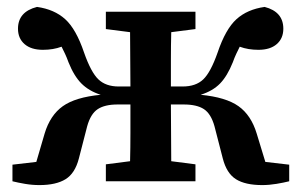

<svg xmlns="http://www.w3.org/2000/svg" viewBox="-20 -524 871 555"><path d="M816 0Q800 4 779 7.5Q758 11 738 11Q689 11 662 -6Q635 -23 624 -66L600 -159Q590 -195 569.5 -208.5Q549 -222 511 -222H474Q474 -182 474.5 -139Q475 -96 475 -58L545 -49V0H286V-49L356 -58Q357 -96 357 -140Q357 -184 357 -222H320Q283 -222 262.5 -208.5Q242 -195 232 -159L208 -66Q197 -23 169.5 -6Q142 11 94 11Q73 11 52.5 7.5Q32 4 16 0V-48L85 -56L109 -138Q125 -191 161.5 -217Q198 -243 271 -250Q237 -261 215.5 -282.5Q194 -304 178 -344Q173 -358 168 -368.5Q163 -379 158 -389Q134 -380 104 -380Q70 -380 51 -396.5Q32 -413 32 -441Q32 -490 87 -504Q137 -497 168.5 -468.5Q200 -440 223 -372Q243 -315 264.5 -294.5Q286 -274 323 -274H357Q357 -312 356.5 -353Q356 -394 356 -431L286 -440V-490H545V-440L475 -431Q474 -393 474 -350.5Q474 -308 474 -274H508Q546 -274 567.5 -294.5Q589 -315 609 -372Q632 -440 663.5 -468.5Q695 -497 745 -504Q799 -490 799 -441Q799 -413 780 -396.5Q761 -380 727 -380Q697 -380 673 -389Q668 -379 663 -368.5Q658 -358 653 -344Q637 -304 616 -282.5Q595 -261 560 -250Q633 -243 669.5 -217Q706 -191 722 -138L747 -56L816 -48Z"/></svg>

Font: Source Serif 4 SmText Semibold
Style: Regular
Weight: 600
Designer: Frank Grießhammer
Foundry: Adobe
Version: Version 4.005;hotconv 1.1.0;makeotfexe 2.6.0